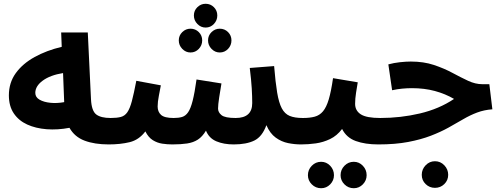

<svg xmlns="http://www.w3.org/2000/svg" viewBox="-20 -760 2653 1017"><path d="M556 5Q481 5 428 -15Q375 -35 348 -83Q285 -71 227 -75.5Q169 -80 124 -100.5Q79 -121 53 -159.5Q27 -198 27 -255Q27 -322 63.5 -372.5Q100 -423 163.5 -458Q227 -493 307 -512L304 -588H445L462 -234Q465 -173 489.5 -154Q514 -135 566 -135Q604 -135 620 -115.5Q636 -96 636 -67Q636 -36 615.5 -15.5Q595 5 556 5ZM167 -268Q167 -245 189.5 -232Q212 -219 247 -215.5Q282 -212 320 -219L314 -373Q246 -362 206.5 -333Q167 -304 167 -268Z M556 5 566 -135Q599 -135 620 -140.5Q641 -146 654.5 -165.5Q668 -185 678.5 -224.5Q689 -264 702 -332L832 -308Q828 -286 821.5 -253Q815 -220 815 -196Q815 -168 833 -151.5Q851 -135 900 -135Q926 -135 944.5 -140.5Q963 -146 976.5 -165.5Q990 -185 1000.5 -226.5Q1011 -268 1021 -339L1153 -318Q1147 -283 1141 -244Q1135 -205 1135 -185Q1135 -165 1153.5 -150Q1172 -135 1228 -135Q1316 -135 1316 -214Q1316 -248 1313.5 -291.5Q1311 -335 1303 -400L1432 -410Q1439 -324 1448 -270Q1457 -216 1472.5 -186.5Q1488 -157 1514.5 -146Q1541 -135 1584 -135Q1622 -135 1638.5 -115.5Q1655 -96 1655 -67Q1655 -36 1634.5 -15.5Q1614 5 1574 5Q1541 5 1506 -2Q1471 -9 1440.5 -31Q1410 -53 1391 -97Q1369 -36 1327 -15.5Q1285 5 1218 5Q1165 5 1126 -11.5Q1087 -28 1071 -68Q1052 -36 1028 -20.5Q1004 -5 971 0Q938 5 893 5Q866 5 839.5 1Q813 -3 789.5 -17.5Q766 -32 750 -64Q716 -19 667 -7Q618 5 556 5ZM1069 -614Q1044 -614 1025.5 -633Q1007 -652 1007 -678Q1007 -704 1025.5 -722Q1044 -740 1069 -740Q1095 -740 1113 -722Q1131 -704 1131 -678Q1131 -652 1113 -633Q1095 -614 1069 -614ZM989 -482Q964 -482 945.5 -501Q927 -520 927 -546Q927 -572 945.5 -590Q964 -608 989 -608Q1015 -608 1033 -590Q1051 -572 1051 -546Q1051 -520 1033 -501Q1015 -482 989 -482ZM1144 -482Q1119 -482 1100.5 -501Q1082 -520 1082 -546Q1082 -572 1100.5 -590Q1119 -608 1144 -608Q1170 -608 1188 -590Q1206 -572 1206 -546Q1206 -520 1188 -501Q1170 -482 1144 -482Z M1575 5 1585 -135Q1621 -135 1647 -142Q1673 -149 1691 -170.5Q1709 -192 1721.5 -234Q1734 -276 1744 -346L1875 -324Q1871 -301 1866 -269Q1861 -237 1861 -210Q1861 -174 1891 -154.5Q1921 -135 1994 -135Q2032 -135 2048 -115.5Q2064 -96 2064 -67Q2064 -36 2043.5 -15.5Q2023 5 1984 5Q1914 5 1864.5 -13Q1815 -31 1792 -77Q1765 -41 1728.5 -23.5Q1692 -6 1652.5 -0.5Q1613 5 1575 5ZM1854 237Q1825 237 1804.5 216.5Q1784 196 1784 168Q1784 139 1804.5 118Q1825 97 1854 97Q1882 97 1902 118Q1922 139 1922 168Q1922 196 1902 216.5Q1882 237 1854 237ZM1681 237Q1652 237 1631.5 216.5Q1611 196 1611 168Q1611 139 1631.5 118Q1652 97 1681 97Q1709 97 1729 118Q1749 139 1749 168Q1749 196 1729 216.5Q1709 237 1681 237Z M1984 5 1994 -135Q2102 -135 2204 -159Q2306 -183 2385 -236Q2339 -263 2283.5 -278Q2228 -293 2162 -293Q2137 -293 2110.5 -290.5Q2084 -288 2057 -282L2037 -419Q2066 -427 2098.5 -430.5Q2131 -434 2156 -434Q2224 -434 2278 -416Q2332 -398 2376.5 -374Q2421 -350 2459.5 -332Q2498 -314 2535 -314H2572L2588 -181Q2545 -178 2507.5 -164Q2470 -150 2433.5 -128.5Q2397 -107 2355.5 -84Q2314 -61 2262 -41Q2210 -21 2142 -8Q2074 5 1984 5ZM2284 235Q2255 235 2234.5 215Q2214 195 2214 166Q2214 137 2234.5 115.5Q2255 94 2284 94Q2313 94 2333.5 115.5Q2354 137 2354 166Q2354 195 2333.5 215Q2313 235 2284 235Z"/></svg>

Font: Noto IKEA Arabic
Style: Bold
Weight: 700
Designer: Monotype Design Team
Foundry: Monotype Imaging Inc.
Version: Version 1.200